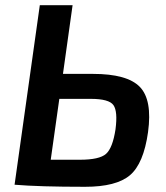

<svg xmlns="http://www.w3.org/2000/svg" viewBox="-20 -710 638 738"><path d="M222 -426H337Q469 -426 517.5 -376Q566 -326 549 -202Q532 -81 479.5 -36.5Q427 8 307 8Q130 8 36 0L133 -690H259ZM175 -96H287Q362 -96 387.5 -118.5Q413 -141 424 -213Q433 -282 416 -306Q399 -330 329 -330H208Z"/></svg>

Font: Exo 2.0 Semi Bold
Style: Italic
Weight: 600
Italic angle: -8°
Designer: Natanael Gama
Version: Version 1.001;PS 001.001;hotconv 1.0.70;makeotf.lib2.5.58329